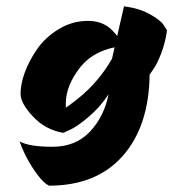

<svg xmlns="http://www.w3.org/2000/svg" viewBox="-20 -435 548 607"><path d="M42 12Q72 29 146 29Q220 29 265 -19.5Q310 -68 323 -137Q298 -98 262.5 -67.5Q227 -37 204 -26L180 -15Q123 -25 85 -66Q45 -108 45 -138.5Q45 -169 58 -205Q71 -241 96.5 -278.5Q122 -316 165 -342.5Q208 -369 258 -369Q303 -369 332 -342Q357 -318 369 -290Q278 -279 233 -221.5Q188 -164 188 -107Q188 -101 188 -95Q193 -97 217.5 -116Q242 -135 259 -152Q302 -194 334 -249L372 -415Q420 -409 454 -390Q488 -371 498 -355L508 -339Q503 -301 489.5 -266Q476 -231 464 -215L453 -199Q451 -36 368 58Q285 152 135 152Q118 144 99 118Q62 69 42 12Z"/></svg>

Font: Ceviche One
Style: Regular
Weight: 400
Version: Version 1.002